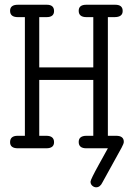

<svg xmlns="http://www.w3.org/2000/svg" viewBox="-20 -631 565 817"><path d="M22.9 -25.9Q22.9 -52.7 54.2 -53.2H85.9V-558.1H56.2Q22.9 -558.1 22.9 -585Q22.9 -610.8 56.2 -610.8H179.2Q210 -610.8 210 -584Q210 -558.1 178.2 -558.1H147V-344.2H377V-558.1H348.1Q314.9 -558.1 314.9 -585Q314.9 -610.8 347.2 -610.8H470.2Q502.4 -610.8 502 -584Q502 -558.1 466.8 -558.1H439V-53.2H474.1Q507.3 -53.2 506.8 -26.9Q506.8 -20 497.3 -2.4Q487.8 15.1 416 145Q406.2 166 389.2 166Q380.4 166 372.8 159.4Q365.2 152.8 365.2 142.1Q365.2 133.3 400.9 68.8Q422.9 28.8 439 0H347.2Q314.9 0 314.9 -26.9Q314.9 -52.7 347.2 -53.2H377V-291H147V-53.2H176.8Q210 -53.2 210 -25.9Q210 0 176.8 0H56.2Q22.9 0 22.9 -25.9Z"/></svg>

Font: CMU Typewriter Text
Style: Light
Weight: 200
Version: Version 0.7.0